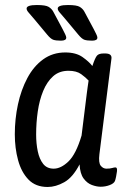

<svg xmlns="http://www.w3.org/2000/svg" viewBox="-20 -738 505 765"><path d="M170 7Q122 7 93.5 -22.5Q65 -52 52 -100Q39 -148 39 -203Q39 -264 51.5 -322Q64 -380 89 -427Q114 -474 152 -501.5Q190 -529 240 -529Q283 -529 309 -510.5Q335 -492 348 -475Q359 -508 366.5 -516.5Q374 -525 393 -525H399Q427 -525 424 -504L376 -123Q372 -89 381.5 -77.5Q391 -66 404 -66Q418 -66 426.5 -68.5Q435 -71 440 -71Q448 -71 446 -55Q445 -46 442.5 -34Q440 -22 438 -17Q434 -7 417 -0.5Q400 6 381 6Q365 6 346 -1Q327 -8 313 -27Q299 -46 297 -83Q270 -31 236 -12Q202 7 170 7ZM194 -66Q223 -66 253 -95Q283 -124 305 -198L326 -367Q328 -381 329.5 -393Q331 -405 333 -417Q322 -429 303.5 -442.5Q285 -456 253 -456Q216 -456 191.5 -434Q167 -412 152 -375.5Q137 -339 130.5 -294Q124 -249 124 -202Q124 -166 130.5 -135Q137 -104 152 -85Q167 -66 194 -66ZM347 -576Q327 -576 316.5 -579.5Q306 -583 292 -600L242 -660Q226 -679 218 -688Q210 -697 210 -704Q210 -718 251 -718Q286 -718 298 -710.5Q310 -703 316 -692L354 -621Q359 -611 363.5 -602Q368 -593 368 -588Q368 -576 347 -576ZM223 -576Q203 -576 192.5 -579.5Q182 -583 168 -600L118 -660Q102 -679 94 -688Q86 -697 86 -704Q86 -718 127 -718Q162 -718 174 -710.5Q186 -703 192 -692L230 -621Q235 -611 239.5 -602Q244 -593 244 -588Q244 -576 223 -576Z"/></svg>

Font: Asap Condensed Condensed Regular
Style: Italic
Weight: 400
Width: 3
Italic angle: -6°
Designer: Pablo Cosgaya
Foundry: Omnibus-Type
Version: Version 3.001; ttfautohint (v1.8.4.7-5d5b)